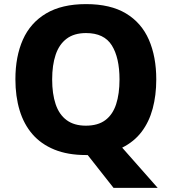

<svg xmlns="http://www.w3.org/2000/svg" viewBox="-20 -745 836 935"><path d="M741 -358Q741 -281 723.5 -216Q706 -151 669.5 -103Q633 -55 575 -26L748 170H533L407 10Q405 10 402.5 10Q400 10 398 10Q310 10 245 -16.5Q180 -43 138 -91.5Q96 -140 75.5 -208Q55 -276 55 -359Q55 -470 91.5 -552Q128 -634 204.5 -679.5Q281 -725 399 -725Q518 -725 593.5 -679.5Q669 -634 705 -551.5Q741 -469 741 -358ZM234 -358Q234 -288 251 -237.5Q268 -187 304.5 -160Q341 -133 398 -133Q457 -133 493 -160Q529 -187 545.5 -237.5Q562 -288 562 -358Q562 -464 524.5 -524Q487 -584 399 -584Q341 -584 304.5 -556.5Q268 -529 251 -478.5Q234 -428 234 -358Z"/></svg>

Font: Noto Sans Armenian ExtraBold
Style: Regular
Weight: 800
Version: Version 2.007